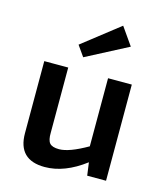

<svg xmlns="http://www.w3.org/2000/svg" viewBox="-115 -845 808 945"><g transform="rotate(15 289.5 -373.0)"><path d="M458 -669 245 -558 207 -612 395 -759ZM390 -490H511V0H415L406 -66Q302 13 201 13Q65 13 65 -123V-490H187V-159Q186 -120 199 -105Q212 -90 247 -90Q298 -90 390 -143Z"/></g></svg>

Font: Exo 2 Semi Bold
Style: Regular
Weight: 600
Designer: Natanael Gama
Version: Version 1.001;PS 001.001;hotconv 1.0.88;makeotf.lib2.5.64775